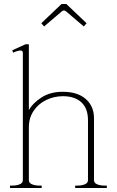

<svg xmlns="http://www.w3.org/2000/svg" viewBox="-20 -938 583 958"><path d="M200 -806 186 -822 287 -918H311L412 -822L398 -806L310 -881Q303 -886 299 -886Q295 -886 288 -881ZM513 -12V0H355V-12H366Q388 -12 403.5 -18.5Q419 -25 419 -39V-338Q419 -397 386 -427.5Q353 -458 294 -458Q250 -458 210.5 -439Q171 -420 147.5 -384.5Q124 -349 124 -303V-39Q124 -25 139.5 -18.5Q155 -12 177 -12H188V0H30V-12H41Q63 -12 78.5 -18.5Q94 -25 94 -39V-674Q94 -686 82 -686Q75 -686 64 -682.5Q53 -679 46 -675L41 -687L107 -717H124V-389Q144 -424 187.5 -452Q231 -480 293 -480Q367 -480 408 -444Q449 -408 449 -348V-39Q449 -25 464.5 -18.5Q480 -12 502 -12Z"/></svg>

Font: Taviraj Thin
Style: Regular
Weight: 250
Designer: Katatrad Team
Foundry: CadsonDemak
Version: Version 1.001